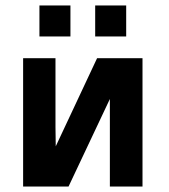

<svg xmlns="http://www.w3.org/2000/svg" viewBox="-20 -686 620 706"><path d="M125 -552V-666H239V-552ZM330 -552V-666H444V-552ZM65 0V-472H184V-219Q184 -207 184.5 -183.5Q185 -160 185 -148L337 -472H504V0H384V-252V-322L232 0Z"/></svg>

Font: Coval
Style: ExtraBold
Weight: 800
Foundry: Context Ltd
Version: Version 001.000